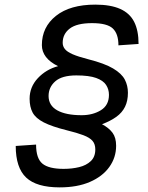

<svg xmlns="http://www.w3.org/2000/svg" viewBox="-20 -746 640 830"><path d="M238 64Q138 64 93 21.5Q48 -21 48 -115L136 -121Q136 -61 163.5 -38.5Q191 -16 255 -16Q291 -16 322 -23.5Q353 -31 372.5 -49.5Q392 -68 392 -100Q392 -123 380 -137Q368 -151 340.5 -161.5Q313 -172 268 -183Q204 -199 169 -217Q134 -235 121 -259.5Q108 -284 108 -319Q108 -370 143.5 -408Q179 -446 231 -460Q196 -477 178.5 -500Q161 -523 161 -551Q161 -629 222 -677.5Q283 -726 392 -726Q458 -726 499.5 -707.5Q541 -689 560 -651.5Q579 -614 579 -556L492 -550Q492 -600 467.5 -623Q443 -646 378 -646Q312 -646 281.5 -622.5Q251 -599 251 -561Q251 -546 260.5 -534Q270 -522 294 -511.5Q318 -501 361 -490Q432 -472 469 -450Q506 -428 519.5 -402Q533 -376 533 -345Q533 -310 520.5 -284.5Q508 -259 483 -241Q458 -223 421 -209Q451 -193 466.5 -172Q482 -151 482 -116Q482 -65 452.5 -24Q423 17 368.5 40.5Q314 64 238 64ZM333 -248Q381 -248 416 -269.5Q451 -291 451 -336Q451 -360 438.5 -379Q426 -398 395.5 -409Q365 -420 310 -420Q248 -420 219 -394.5Q190 -369 190 -331Q190 -290 227.5 -269Q265 -248 333 -248Z"/></svg>

Font: Geist Mono
Style: Italic
Weight: 400
Italic angle: -12°
Monospace: yes
Designer: Basement.studio, Andrés Briganti, Mateo Zaragoza
Foundry: Basement.studio, Vercel, Andrés Briganti, Guido Ferreyra, Mateo Zaragoza
Version: Version 1.500